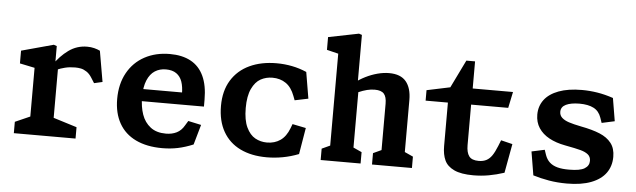

<svg xmlns="http://www.w3.org/2000/svg" viewBox="-49 -958 3818 1153"><g transform="rotate(5 1860.0 -382.0)"><path d="M60.5 -68.5 183.6 -122.8 150.4 -66.2V-434.6L182.8 -395.1L60.5 -420.5V-497.4L253.5 -549.9L271.8 -543.5V-441.9L290.8 -434.9V-66.7L258.2 -122.8L432.5 -68.5V0H60.5ZM392.9 -425.2Q359.6 -425.2 331.8 -418.2Q303.9 -411.2 283.5 -401.8Q263 -392.4 236.8 -377.8L253 -425.3Q292.8 -483.9 342.7 -519.8Q392.6 -555.8 454.3 -555.8Q477.2 -555.8 497 -550.8Q516.8 -545.9 532.2 -538.2L564.3 -352.7L514.2 -341.2L494.8 -371.9Q480.5 -395.2 462.4 -406.9Q444.2 -418.7 428 -421.9Q411.8 -425.2 392.9 -425.2Z M660.8 -259.2Q660.8 -349.7 697.9 -416.6Q735 -483.6 801.3 -519.5Q867.7 -555.3 953.1 -555.3Q1027.7 -555.3 1079.2 -527.4Q1130.8 -499.5 1157.3 -442.8Q1183.9 -386 1183.9 -300.3V-258.5H797.1V-331.6H1063.5L1045.8 -304.7V-322.4Q1045.8 -365.9 1035.2 -396.5Q1024.6 -427.2 1000.5 -444.1Q976.5 -461.1 937.3 -461.1Q899.8 -461.1 871 -442.7Q842.2 -424.3 825.5 -384.6Q808.8 -344.9 808.8 -284.2Q808.8 -224.8 824.9 -178.6Q841 -132.4 876.9 -104.6Q912.8 -76.8 969.8 -76.8Q1007.2 -76.8 1035 -90.8Q1062.9 -104.8 1080.4 -135.5L1097.9 -164.2L1176.4 -147.3L1142 -26.5Q1094.6 -6.7 1049.8 2.7Q1005.1 12 955.9 12Q862.2 12 795.9 -19.9Q729.6 -51.8 695.2 -112.8Q660.8 -173.8 660.8 -259.2Z M1285.4 -272.1Q1285.4 -362.6 1324.5 -426.4Q1363.7 -490.2 1433.9 -523Q1504.1 -555.8 1596.8 -555.8Q1643.9 -555.8 1689.2 -546.9Q1734.4 -538.1 1777.8 -519.3L1804.5 -360.6L1723.1 -343.7L1713.4 -369.2Q1694.5 -419.9 1660.3 -443.6Q1626.1 -467.2 1579.2 -467.2Q1540.5 -467.2 1508.1 -449.5Q1475.8 -431.7 1455.2 -388Q1434.6 -344.3 1434.6 -272.1Q1434.6 -199.4 1455.2 -156Q1475.8 -112.5 1508.1 -94.5Q1540.5 -76.5 1579.2 -76.5Q1625.7 -76.5 1659.9 -100.2Q1694.1 -123.8 1713.4 -174.5L1723.1 -200.1L1804.5 -183.6L1777.8 -24.4Q1730.3 -5.8 1681.9 3.1Q1633.5 12 1585.5 12Q1492.8 12 1425.6 -20.8Q1358.3 -53.5 1321.9 -117.3Q1285.4 -181.1 1285.4 -272.1Z M2219.6 -68.5 2302.2 -106.6 2269.1 -50.4V-370.8Q2269.1 -412.3 2252.7 -430.7Q2236.3 -449.1 2197.4 -449.1Q2174 -449.1 2150.6 -443.2Q2127.2 -437.3 2100 -425.6Q2084 -418.2 2067.6 -409.3V-477.8Q2098.4 -501.6 2133.2 -519Q2168 -536.4 2204.4 -546.1Q2240.8 -555.8 2274.8 -555.8Q2344.1 -555.8 2376.8 -516.6Q2409.4 -477.4 2409.4 -405.2V-50.8L2376.8 -106.6L2460.3 -68.5V0H2219.6ZM1910.1 -68.5 1992.8 -106.6 1959.6 -50.4V-676.5L1992 -637.4L1890.1 -662.4V-739.3L2073.5 -776L2091.4 -770V-441.9L2099.9 -434.9V-50L2067.3 -106.6L2150.8 -68.5V0H1910.1Z M2641.3 -147.9V-433.2L2663.8 -410.2H2506.9V-473.2L2690.6 -511.9L2637.7 -482.2L2729.7 -670.9H2782.2V-484.4L2759.8 -507.5H3025.2L3004.8 -410.2H2759.3L2781.2 -433.2V-165.6Q2781.2 -121.8 2797.5 -99.5Q2813.8 -77.2 2856 -77.3Q2883 -77.4 2902.1 -87.4Q2921.2 -97.4 2935.7 -118.6Q2950.2 -139.8 2965 -176.7L2979.3 -212.5L3048.7 -195.5L3016.6 -20.1Q2969.7 -4.7 2923.9 3.5Q2878.1 11.6 2831.2 11.6Q2756.9 11.6 2715.1 -8.1Q2673.2 -27.8 2657.3 -62.6Q2641.3 -97.3 2641.3 -147.9Z M3190.5 -19.5 3166.9 -161.6 3245.4 -178.5 3255.4 -148.8Q3265 -121.2 3283.5 -104.4Q3301.9 -87.6 3330.8 -79.8Q3359.7 -72.1 3400.9 -72.4Q3466.9 -72.3 3494.2 -89.2Q3521.6 -106 3521.6 -135.5Q3521.6 -160.2 3504.9 -173.9Q3488.2 -187.5 3459.8 -195.2Q3431.5 -203 3364.7 -215.5Q3308.8 -225.9 3268.1 -248.2Q3227.3 -270.5 3204.8 -304.9Q3182.3 -339.3 3182.3 -385.2Q3182.3 -436 3211 -474.5Q3239.8 -512.9 3296.9 -534.3Q3354.1 -555.8 3437.2 -555.8Q3483.4 -555.8 3529.6 -548.4Q3575.8 -541.1 3626.1 -524.1L3649.2 -385.9L3571.5 -369L3561 -399.5Q3547.6 -438.7 3515.1 -455.6Q3482.6 -472.6 3429.1 -472.7Q3377.6 -472.4 3348 -458.2Q3318.3 -444 3318.3 -414Q3318.3 -392.4 3333.8 -378.3Q3349.2 -364.2 3376.5 -355.3Q3403.8 -346.3 3449.2 -337.3Q3519.5 -324 3564.3 -305.3Q3609.2 -286.7 3634.1 -254.8Q3659.1 -222.9 3659.1 -172.1Q3659.1 -116.3 3629.8 -75.1Q3600.5 -33.9 3541.3 -11Q3482.1 11.9 3394.8 11.9Q3337.2 11.9 3286.5 3.2Q3235.8 -5.6 3190.5 -19.5Z"/></g></svg>

Font: Monaspace Xenon Var ExtraLight
Style: Regular
Weight: 200
Designer: Riley Cran and the Lettermatic Team
Version: Version 1.200 (Monaspace Xenon Var)